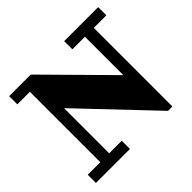

<svg xmlns="http://www.w3.org/2000/svg" viewBox="-148 -789 962 962"><g transform="rotate(-45 333.0 -307.5)"><path d="M178 -615 504 -285V-557H415V-615H656V-557H567V0H536L177 -378V-58H266V0H25V-58H114V-557H25V-615Z"/></g></svg>

Font: Bigshot One
Style: Regular
Weight: 400
Designer: Gesine Todt
Foundry: Gesine Todt
Version: Version 1.000